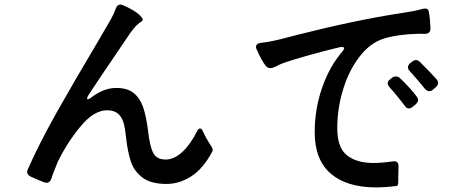

<svg xmlns="http://www.w3.org/2000/svg" viewBox="-20 -791 2040 834"><path d="M849 -233Q856 -233 862 -219Q873 -194 891 -166Q904 -148 904 -140Q904 -136 901 -131Q863 -59 811.5 -25.5Q760 8 703 8Q635 8 598.5 -20Q562 -48 548.5 -89Q535 -130 528 -190Q524 -232 517 -257Q510 -282 493 -297Q476 -312 445 -312Q388 -312 329.5 -241.5Q271 -171 230 -86L221 -63Q209 -35 203 -15Q197 3 182 3Q180 3 172 1Q141 -11 113 -24Q98 -32 98 -44Q98 -50 101 -56Q152 -171 227 -304Q302 -437 402 -605L444 -677Q448 -683 462 -708Q476 -733 483 -754Q489 -771 502 -771Q509 -771 513 -769Q560 -749 585 -727Q600 -712 600 -707Q600 -701 594 -697Q588 -693 586 -692Q584 -690 574.5 -682Q565 -674 546 -648L473 -540Q428 -475 365 -379Q358 -368 358 -363Q358 -360 361 -360Q368 -360 377 -368Q431 -409 485 -409Q533 -409 560.5 -387Q588 -365 601.5 -326Q615 -287 623 -224Q630 -158 645 -128Q660 -98 699 -98Q736 -98 771.5 -130.5Q807 -163 836 -221Q842 -233 849 -233Z M1602 -83Q1637 -83 1686 -90Q1699 -92 1705.5 -86Q1712 -80 1711 -66Q1710 -48 1710 -22V-8Q1710 6 1708.5 11Q1707 16 1703 17Q1655 23 1614 23Q1486 23 1416.5 -37Q1347 -97 1347 -217Q1347 -317 1379 -409.5Q1411 -502 1467 -567Q1475 -577 1475 -581Q1475 -589 1456 -586Q1388 -570 1316 -549.5Q1244 -529 1213 -518Q1193 -511 1180 -503Q1164 -495 1154 -495Q1144 -495 1135 -504Q1116 -528 1095 -576Q1092 -582 1092 -587Q1092 -602 1113 -605Q1125 -606 1149 -610Q1189 -617 1269 -639Q1530 -705 1723 -734Q1789 -744 1814 -752Q1822 -754 1826 -754Q1842 -754 1843 -737Q1848 -711 1850 -668Q1850 -644 1825 -644Q1775 -645 1727.5 -639.5Q1680 -634 1646 -623Q1587 -604 1541 -544Q1495 -484 1470 -401.5Q1445 -319 1445 -234Q1445 -150 1487 -116.5Q1529 -83 1602 -83ZM1787 -530Q1796 -530 1805 -521Q1854 -472 1876 -447Q1883 -439 1883 -431Q1883 -422 1874 -413L1860 -401Q1853 -395 1845 -395Q1835 -395 1826 -405Q1794 -445 1760 -482Q1752 -490 1752 -499Q1752 -507 1761 -516L1771 -524Q1779 -530 1787 -530ZM1699 -459Q1710 -459 1718 -451Q1761 -410 1790 -372Q1796 -363 1796 -356Q1796 -348 1786 -338L1771 -326Q1764 -320 1756 -320Q1745 -320 1738 -332Q1705 -376 1672 -412Q1664 -422 1664 -429Q1664 -439 1674 -446L1684 -454Q1690 -459 1699 -459Z"/></svg>

Font: Shippori Gochic B2 Bold
Style: Regular
Weight: 700
Designer: FONTDASU
Foundry: FONTDASU / Google Inc. / but / Adobe
Version: Version 1.130